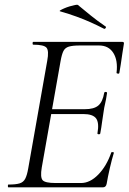

<svg xmlns="http://www.w3.org/2000/svg" viewBox="-20 -805 554 825"><path d="M16 0Q13.8 0 13.8 -6Q13.8 -12 16 -12Q47.8 -12 64.2 -17Q80.6 -22 88.4 -37Q96.2 -52 101.2 -81L183 -544Q191 -587 179.9 -600Q168.8 -613 122.8 -613Q120 -613 120 -619Q120 -625 122.8 -625H506.2Q514.2 -625 512.2 -616Q509.2 -597.8 505.6 -574.2Q502 -550.6 498.9 -528.2Q495.8 -505.8 492.8 -491.6Q491.8 -487.6 485.9 -488.7Q480 -489.8 480.8 -492.6Q487.2 -545.4 467 -577.5Q446.8 -609.6 405.4 -609.6H322.6Q292.2 -609.6 275.9 -604.7Q259.6 -599.8 252.5 -585.6Q245.4 -571.4 240.4 -543L159.4 -85Q152.4 -43.4 163 -31Q173.6 -18.6 218.6 -18.6H328.6Q366.8 -18.6 402.3 -54.9Q437.8 -91.2 458 -149.4Q459.2 -152.4 465.1 -151.3Q471 -150.2 469 -147.4Q460.8 -120.8 452.2 -83.7Q443.6 -46.6 438.2 -15Q435.2 0 422.2 0ZM410.8 -231.6Q409.8 -227.6 403.8 -228.1Q397.8 -228.6 398.8 -232.6Q406.8 -277.4 392.9 -296.2Q379 -315 337.6 -315H174.2L177.4 -335.8H344.6Q384 -335.8 402.6 -351.7Q421.2 -367.6 427.8 -406.2Q428.8 -410.4 434.8 -409.9Q440.8 -409.4 439.8 -404.4Q435.6 -375.6 431.6 -359.5Q427.6 -343.4 425.2 -325Q421.2 -302.4 418.5 -280.3Q415.8 -258.2 410.8 -231.6ZM426.6 -681.6Q397.6 -696.6 368.9 -709.4Q340.2 -722.2 308.8 -733.6Q277.4 -745 239.4 -756Q233.6 -757.2 239.1 -760.7Q244.6 -764.2 255.6 -769Q266.6 -773.8 279.2 -777.6Q291.8 -781.4 302 -783.4Q312.2 -785.4 314.4 -784Q343 -760.4 370.4 -738.1Q397.8 -715.8 433.4 -691.4Q437.2 -690 434 -684.8Q430.8 -679.6 426.6 -681.6Z"/></svg>

Font: Cormorant Light
Style: Italic
Weight: 300
Italic angle: -10°
Designer: Christian Thalmann (Catharsis Fonts)
Foundry: Catharsis Fonts
Version: Version 4.000